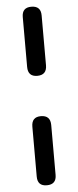

<svg xmlns="http://www.w3.org/2000/svg" viewBox="-60 -744 393 963"><g transform="rotate(-5 136.0 -262.5)"><path d="M136 -364Q89 -364 89 -413V-664Q89 -712 136 -712Q184 -712 184 -664V-413Q184 -364 136 -364ZM136 187Q89 187 89 139V-112Q89 -161 136 -161Q184 -161 184 -112V139Q184 187 136 187Z"/></g></svg>

Font: Chiron GoRound TC
Style: Regular
Weight: 400
Designer: Ryoko NISHIZUKA 西塚涼子 (kana, bopomofo & ideographs); Paul D. Hunt (Latin, Greek & Cyrillic); Sandoll Communications 산돌커뮤니
Foundry: Adobe
Version: Version 1.000;hotconv 1.1.1;makeotfexe 2.6.0